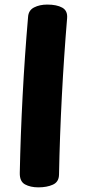

<svg xmlns="http://www.w3.org/2000/svg" viewBox="-20 -790 365 827"><path d="M100.9 -716.9Q102.7 -745.7 126.8 -758Q150.9 -770.3 183.4 -770.3Q224.2 -770.3 247.9 -757.2Q271.7 -744.1 269.1 -712Q255.4 -547.9 246.4 -375.5Q237.4 -203.1 234.2 -37.2Q233.4 -6.1 207.7 5.4Q181.9 17 145.4 17Q111.1 17 87.8 4.3Q64.4 -8.4 65.2 -45.2Q68.4 -204.7 77.4 -376.8Q86.4 -548.9 100.9 -716.9Z"/></svg>

Font: Playpen Sans Thai
Style: Regular
Weight: 400
Designer: Sirin Gunkloy, Laura Meseguer, Veronika Burian, José Scaglione
Foundry: TypeTogether
Version: Version 2.000